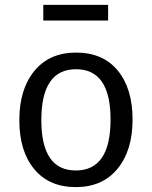

<svg xmlns="http://www.w3.org/2000/svg" viewBox="-20 -753 621 785"><path d="M291 -470Q149 -470 149 -262Q149 -56 290 -56Q432 -56 432 -264Q432 -470 291 -470ZM291 -538Q401 -538 461.5 -464.5Q522 -391 522 -264Q522 -138 460.5 -63Q399 12 290 12Q181 12 120 -61.5Q59 -135 59 -262Q59 -388 120.5 -463Q182 -538 291 -538ZM157 -669V-733H422V-669Z"/></svg>

Font: FiraSans
Style: Regular
Weight: 350
Designer: Carrois Corporate & Edenspiekermann AG
Foundry: Carrois Corporate GbR & Edenspiekermann AG
Version: Version 3.106;PS 003.106;hotconv 1.0.70;makeotf.lib2.5.58329